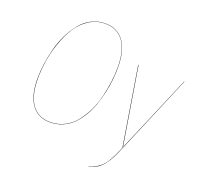

<svg xmlns="http://www.w3.org/2000/svg" viewBox="-148 -850 1236 1199"><g transform="rotate(20 470.5 -250.5)"><path d="M353 -689.9Q434.1 -689.9 477.5 -630.4Q521 -570.8 521 -458Q521 -418.5 516.6 -376.5Q512.2 -334.5 502.2 -288.3Q492.2 -242.2 477.1 -200Q461.9 -157.7 439 -119.4Q416 -81.1 387.7 -52.7Q359.4 -24.4 320.8 -7.8Q282.2 8.8 237.8 8.8Q157.2 8.8 114.5 -50.8Q71.8 -110.4 71.8 -222.2Q71.8 -269 78.6 -319.6Q85.4 -370.1 99.4 -423.3Q113.3 -476.6 136.5 -523.9Q159.7 -571.3 189.7 -608.6Q219.7 -646 262 -668Q304.2 -689.9 353 -689.9ZM353 -688Q294.9 -688 246.6 -656.5Q198.2 -625 167.2 -575.7Q136.2 -526.4 114.5 -463.4Q92.8 -400.4 83.5 -339.6Q74.2 -278.8 74.2 -222.2Q74.2 -110.8 116 -52Q157.7 6.8 237.8 6.8Q289.1 6.8 332.3 -15.1Q375.5 -37.1 405.5 -75Q435.5 -112.8 458.3 -159.7Q481 -206.5 493.7 -259.8Q506.3 -313 512.7 -362.3Q519 -411.6 519 -458Q519 -570.3 476.3 -629.2Q433.6 -688 353 -688ZM940.9 -517.1 722.2 0Q702.1 47.4 689 73.5Q675.8 99.6 657.2 124.3Q638.7 148.9 616 163.3Q593.3 177.7 560.1 189V187Q586.4 178.2 606.2 166.3Q626 154.3 640.4 141.1Q654.8 127.9 668.7 105Q682.6 82 693.1 60.1Q703.6 38.1 720.2 0H717.8L633.8 -517.1H636.2L720.2 -1L939 -517.1Z"/></g></svg>

Font: Fira Sans Compressed Two
Style: Italic
Weight: 100
Width: 3
Italic angle: -8°
Designer: Carrois Corporate & Edenspiekermann AG
Foundry: Carrois Corporate GbR & Edenspiekermann AG
Version: Version 4.203;PS 004.203;hotconv 1.0.88;makeotf.lib2.5.64775